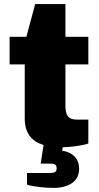

<svg xmlns="http://www.w3.org/2000/svg" viewBox="-20 -708 484 939"><path d="M245 211C291 211 367 194 367 118C367 56 320 34 284 29L287 12C319 12 379 5 412 -6V-123H356C311 -123 300 -147 300 -192V-393H412V-528H300V-688H152L109 -528H27V-393H101V-129C101 -55 136 -16 193 1L179 92H219C248 92 257 96 257 116C257 137 241 138 217 138H112V195C141 205 199 211 245 211Z"/></svg>

Font: Archivo Black
Style: Regular
Weight: 900
Designer: Hector Gatti
Foundry: Omnibus-Type
Version: Version 2.001